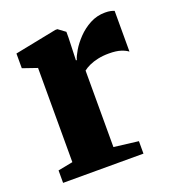

<svg xmlns="http://www.w3.org/2000/svg" viewBox="-106 -638 663 724"><g transform="rotate(-20 225.0 -276.0)"><path d="M25.5 0V-50L85 -61.5V-439.5L27 -459.5V-518.5L195 -552H203.5L232 -531V-507L229 -417.5H232.5Q236 -431 249 -453Q262 -475 283.2 -497.2Q304.5 -519.5 332.5 -534.5Q360.5 -549.5 393.5 -549.5Q406.5 -549.5 415.5 -547.5Q424.5 -545.5 430 -543V-379.5Q420 -387.5 401.8 -393.5Q383.5 -399.5 354 -399.5Q330 -399.5 310.2 -395.2Q290.5 -391 275.2 -384Q260 -377 250 -369V-62L348 -50V0Z"/></g></svg>

Font: Merriweather 60pt Black
Style: Regular
Weight: 900
Version: Version 2.100